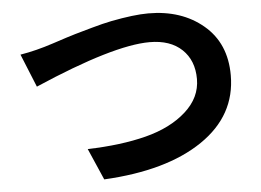

<svg xmlns="http://www.w3.org/2000/svg" viewBox="-49 -738 1099 807"><g transform="rotate(-5 500.0 -334.5)"><path d="M54 -548Q121 -559 193.5 -583Q266 -607 290.5 -614Q315 -621 363 -634.5Q411 -648 446 -655Q543 -674 604 -674Q744 -674 835.5 -597Q927 -520 927 -385Q927 -215 775.5 -112Q624 -9 359 5L301 -128Q442 -132 547.5 -159Q653 -186 718.5 -244.5Q784 -303 784 -381.5Q784 -460 735 -506.5Q686 -553 599 -553Q446 -553 111 -408Z"/></g></svg>

Font: Swei Fan Sans CJK TC
Style: Bold
Weight: 700
Version: Version 2.130